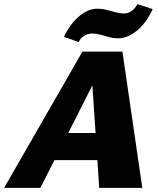

<svg xmlns="http://www.w3.org/2000/svg" viewBox="-51 -907 766 927"><path d="M428 0 391 -556H426L144 0H-31L347 -658H540L636 0ZM111 -134 188 -265H489L525 -134ZM329 -704 258 -729Q286 -790 330 -827.5Q374 -865 419 -865Q441 -865 463 -859.5Q485 -854 506.5 -848Q528 -842 547 -842Q567 -842 583 -853Q599 -864 613 -887L686 -863Q654 -794 609 -758Q564 -722 520 -722Q497 -722 475.5 -728Q454 -734 434 -739.5Q414 -745 394 -745Q372 -745 354.5 -733.5Q337 -722 329 -704Z"/></svg>

Font: Ysabeau Infant Black
Style: Italic
Weight: 900
Italic angle: -12°
Designer: Christian Thalmann (Catharsis Fonts)
Version: Version 2.001;gftools[0.9.30]; featfreeze: ss01,ss02,lnum